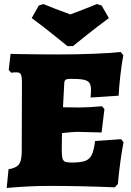

<svg xmlns="http://www.w3.org/2000/svg" viewBox="-20 -915 643 945"><path d="M588 -215Q571 -127 560 -9L545 7Q377 0 224 0Q126 0 13 10L22 -82Q60 -88 73.5 -106.5Q87 -125 87 -170L88 -505Q88 -538 83 -548.5Q78 -559 61 -559Q47 -559 35 -557L23 -571L32 -650Q52 -650 63 -649Q185 -647 265 -647Q359 -647 445.5 -650.5Q532 -654 574 -659L587 -643Q579 -602 572.5 -545Q566 -488 564 -444L426 -435L428 -472Q428 -495 420.5 -506.5Q413 -518 392.5 -522.5Q372 -527 330 -527Q309 -527 302.5 -522Q296 -517 296 -500L290 -387L372 -386Q412 -386 482 -392L494 -378L480 -263Q384 -266 360 -266Q339 -266 285 -260L284 -175Q284 -148 287.5 -135.5Q291 -123 300.5 -119Q310 -115 332 -115Q377 -115 399 -123Q421 -131 431.5 -152.5Q442 -174 448 -221L576 -230ZM136 -826 171 -888 194 -895Q241 -875 326 -844Q378 -863 457 -895L480 -888L516 -826Q464 -788 409.5 -744.5Q355 -701 339 -688H312Q296 -701 242 -744.5Q188 -788 136 -826Z"/></svg>

Font: Alegreya SC Black
Style: Regular
Weight: 900
Designer: Juan Pablo del Peral
Foundry: Huerta Tipografica
Version: Version 2.007; ttfautohint (v1.6)